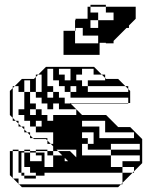

<svg xmlns="http://www.w3.org/2000/svg" viewBox="-20 -778 630 798"><path d="M105 -396V-444H81V-396ZM345 -396H513V-408L501 -420H345V-444H417V-454L403 -468H369V-492H321V-468H297V-444H321V-420H345ZM201 -372V-396H177V-372ZM201 -324H177V-348H153V-372H129V-396H105V-348H129V-324H153V-300H177V-276H201V-300H297V-324H225V-348H201ZM537 -204V-228H417V-276H321V-252H393V-204ZM345 -180H369V-228H321V-204H345ZM561 -156V-180H441V-156ZM221 -150H201V-132H239L221 -150H271L297 -124V-156H215ZM153 -144V-150H129V-144ZM249 -108H263L249 -122ZM165 -48H129V-60H105V-84H81V-144H69V-60H81V-48H129V-36H81V-48H69V-60H57V-150H81V-156H105V-150H81V-144H105V-108H153V-132H129V-144H105V-150H129V-156H177V-150H153V-144H165V-132H177V-150H201V-170L191 -180H177V-194L171 -200H121L117 -204H105V-216L93 -228H81V-240L69 -252H57V-264L45 -276H33V-288L21 -300V-400L33 -412V-420H41L33 -412V-288L45 -276H57V-264L69 -252H81V-240L93 -228H105V-216L117 -204H177V-194L191 -180H201V-228H129V-252H105V-276H81V-300H57V-324H81V-396H57V-420H41L71 -450H121L129 -458V-468H139L129 -458V-396H153V-468H139L171 -500H371L403 -468H417V-454L421 -450H471L501 -420H513V-408L521 -400V-350H513V-348H273L271 -350H513V-372H273V-396H249V-420H225V-444H201V-492H177V-420H201V-396H225V-372H249V-348H273L321 -300H421L471 -250H521L571 -200V-100L537 -66V-60H531L537 -66V-84H489V-108H561V-132H441V-156H345V-180H321V-132H441V-84H489V-60H531L489 -18V-12H483L489 -18V-60H165ZM225 -492V-468H249V-444H273V-492ZM273 -420V-396H297V-420ZM129 -300V-324H105V-300ZM129 -276V-252H153V-276ZM201 -108H165V-84H201ZM201 -132H165V-108H201ZM57 -36V-14L59 -12H483L471 0H71L59 -12H57V-14L35 -36H33V-38L21 -50V-150H33V-156H57V-150H33V-38L35 -36ZM388 -662V-694H356V-662ZM388 -598V-630H324V-662H294V-650H292V-598ZM244 -550V-650H292V-694H294V-700H344V-750H356V-726H388V-694H452V-726H420V-750H356V-758H420V-750H544V-700L516 -672V-662H506L452 -608V-598H420V-600H394V-550Z"/></svg>

Font: Rubik Broken Fax
Style: Regular
Weight: 400
Designer: Hubert and Fischer, NaN
Foundry: Hubert and Fischer, NaN
Version: Version 2.201